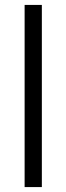

<svg xmlns="http://www.w3.org/2000/svg" viewBox="-20 -760 269 780"><path d="M80 -740H150V0H80Z"/></svg>

Font: Poppins Light
Style: Regular
Weight: 300
Designer: Ninad Kale (Devanagari), Jonny Pinhorn (Latin)
Version: Version 5.002